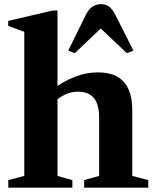

<svg xmlns="http://www.w3.org/2000/svg" viewBox="-20 -870 726 890"><path d="M18.5 0V-35L92.5 -54.5V-722.5L18 -750V-773L225 -821.5H246.5V-54.5L315.5 -35V0ZM370 0V-35L439.5 -54.5V-325.5Q439.5 -386.5 415 -415.8Q390.5 -445 341.5 -445Q311 -445 284.5 -433Q258 -421 234.5 -400V-462.5Q273 -492.5 325.8 -513.5Q378.5 -534.5 434 -534.5Q593 -534.5 593 -360.5V-54.5L667.5 -35V0ZM326.5 -623.5 296.5 -635.5 378.5 -802.5Q391.5 -827.5 408 -839Q424.5 -850.5 448.5 -850.5Q471.5 -850.5 485.8 -839.5Q500 -828.5 514 -802.5L598.5 -635.5L568 -623.5L447 -738Z"/></svg>

Font: Libre Caslon Text
Style: Regular
Weight: 400
Designer: Pablo Impallari, Rodrigo Fuenzalida, Katja Schimmel
Foundry: Pablo Impallari, Rodrigo Fuenzalida
Version: Version 2.000